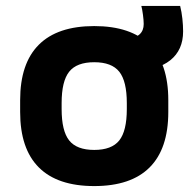

<svg xmlns="http://www.w3.org/2000/svg" viewBox="-20 -618 640 648"><path d="M298 10Q174 10 111 -53Q48 -116 48 -240V-280Q48 -404 111 -467Q174 -530 298 -530Q422 -530 485 -467Q548 -404 548 -280V-240Q548 -116 485 -53Q422 10 298 10ZM298 -112Q357 -112 382.5 -144Q408 -176 408 -250V-270Q408 -344 382.5 -376Q357 -408 298 -408Q239 -408 213.5 -376Q188 -344 188 -270V-250Q188 -176 213.5 -144Q239 -112 298 -112ZM431 -380Q413 -380 393 -386L386 -490H413Q438 -490 451.5 -502.5Q465 -515 465 -537Q465 -549 462.5 -568Q460 -587 457 -598H588Q593 -578 595.5 -555Q598 -532 598 -512Q598 -449 554.5 -414.5Q511 -380 431 -380Z"/></svg>

Font: M PLUS Code Latin Expanded
Style: Bold
Weight: 700
Width: 7
Designer: Coji Morishita
Foundry: UNDERFOREST DESIGN
Version: Version 1.002; ttfautohint (v1.8.3)